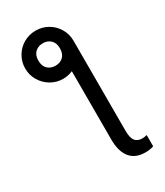

<svg xmlns="http://www.w3.org/2000/svg" viewBox="-227 -832 968 1123"><g transform="rotate(-30 256.5 -270.0)"><path d="M209 -739.3Q253.4 -739.3 290.8 -717.8Q328.1 -696.3 350.1 -658.9Q372.1 -621.6 372.1 -577.1V32.2Q372.1 79.1 387.9 99.1Q403.8 119.1 435.5 119.1Q450.7 119.1 466.8 114.3V190.4Q457 194.3 440.9 196.8Q424.8 199.2 411.1 199.2Q343.3 199.2 308.8 156.5Q274.4 113.8 274.4 32.2V-427.7Q243.2 -414.1 209 -414.1Q165 -414.1 127.4 -436.3Q89.8 -458.5 67.9 -495.8Q45.9 -533.2 45.9 -577.1Q45.9 -621.6 67.9 -658.9Q89.8 -696.3 127.2 -717.8Q164.6 -739.3 209 -739.3ZM281.2 -579.1Q281.2 -615.2 260.7 -634.8Q240.2 -654.3 209 -654.3Q176.8 -654.3 156.2 -634.8Q135.7 -615.2 135.7 -579.1Q135.7 -542 156.2 -522.5Q176.8 -502.9 209 -502.9Q240.7 -502.9 261 -522.5Q281.2 -542 281.2 -579.1Z"/></g></svg>

Font: Pretendard
Style: Regular
Weight: 400
Designer: Base glyphs from Inter by Rasmus Andersson; Hangeul glyphs from Noto Sans CJK(Source Han Sans) by Jang Soo-young and Kan
Foundry: Kil Hyung-jin
Version: Version 1.309